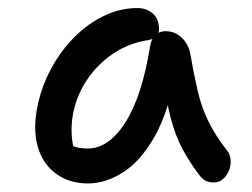

<svg xmlns="http://www.w3.org/2000/svg" viewBox="-20 -728 613 467"><path d="M194 -281.8Q155.4 -281.8 126.2 -299Q97 -316.2 81.4 -346.8Q65.8 -377.4 65.6 -418.6Q66.2 -459 78.8 -500.2Q91.4 -541.4 114.7 -579.1Q138 -616.8 169.2 -645.7Q200.4 -674.6 237.3 -691.5Q274.2 -708.4 314.4 -708.4Q336.4 -708.4 351.5 -695.2Q366.6 -682 366.8 -657.2Q366.8 -646 360.3 -639.4Q353.8 -632.8 341.4 -630.8Q285.8 -622 243.5 -589.2Q201.2 -556.4 177.9 -510.4Q154.6 -464.4 154 -413.4Q154 -392.6 157.5 -375.6Q161 -358.6 172.4 -331.4L125.2 -396Q144 -378.2 157.9 -372.5Q171.8 -366.8 193.4 -366.8Q244.6 -366.8 285.1 -430.4Q325.6 -494 345.2 -616.2Q348.2 -633.2 358.1 -642.7Q368 -652.2 382.4 -652.2Q405.4 -652.2 422.2 -636.2Q439 -620.2 443.2 -595Q451.6 -546.6 460.7 -507.5Q469.8 -468.4 486.3 -434Q502.8 -399.6 532.2 -362Q539.8 -352.6 540.9 -339.6Q542 -326.6 537.1 -313.8Q532.2 -301 522.5 -292.6Q512.8 -284.2 499.8 -284.2Q486.8 -284.2 478.7 -289.1Q470.6 -294 463.8 -303.4Q442.2 -332.2 424.5 -364.4Q406.8 -396.6 394.7 -443.1Q382.6 -489.6 376 -560.2L408.6 -560.6Q391.2 -457.8 356.5 -396.6Q321.8 -335.4 279 -308.6Q236.2 -281.8 194 -281.8Z"/></svg>

Font: Shantell Sans Light
Style: Regular
Weight: 300
Designer: Stephen Nixon, Anya Danilova, Shantell Martin
Foundry: Arrow Type
Version: Version 1.011;[c5ecc13dd]